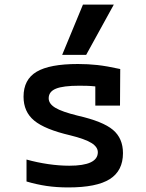

<svg xmlns="http://www.w3.org/2000/svg" viewBox="-20 -810 640 840"><path d="M279 10Q227 10 183.5 3.5Q140 -3 96 -16V-112Q143 -99 191 -92Q239 -85 283 -85Q408 -85 408 -144Q408 -167 380 -184.5Q352 -202 287 -218Q176 -244 129.5 -282.5Q83 -321 83 -387Q83 -462 140 -496Q197 -530 321 -530Q365 -530 406 -525.5Q447 -521 506 -508L505 -348H397V-432Q378 -434 361 -434.5Q344 -435 327 -435Q256 -435 224.5 -422Q193 -409 193 -380Q193 -356 222 -338.5Q251 -321 320 -304Q430 -279 474 -242Q518 -205 518 -140Q518 -63 460.5 -26.5Q403 10 279 10ZM357 -570H252L343 -790H478Z"/></svg>

Font: M PLUS Code Latin 60 Medium
Style: Regular
Weight: 500
Width: 7
Monospace: yes
Designer: Coji Morishita
Foundry: UNDERFOREST DESIGN
Version: Version 1.005; ttfautohint (v1.8.3)